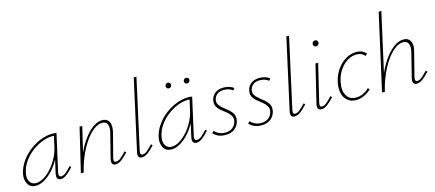

<svg xmlns="http://www.w3.org/2000/svg" viewBox="-52 -1217 3919 1728"><g transform="rotate(-15 1907.5 -353.0)"><path d="M118 4Q68 4 45.5 -35.5Q23 -75 33 -129Q46 -189 82 -240.5Q118 -292 168 -330Q218 -368 274 -389.5Q330 -411 383 -411Q394 -411 403 -410Q412 -409 420 -408L342 -61Q333 -19 361 -19Q382 -19 405.5 -38.5Q429 -58 457 -89L469 -77Q436 -40 407 -18Q378 4 352 4Q337 4 327.5 -3Q318 -10 316 -23.5Q314 -37 318 -57L360 -243L383 -277Q372 -229 345.5 -179.5Q319 -130 282 -88.5Q245 -47 202.5 -21.5Q160 4 118 4ZM126 -19Q163 -19 201.5 -43Q240 -67 273.5 -105.5Q307 -144 331.5 -190Q356 -236 366 -278L393 -399L406 -386Q401 -388 392 -388.5Q383 -389 375 -389Q329 -389 279 -369.5Q229 -350 183 -315Q137 -280 104 -232.5Q71 -185 60 -129Q50 -80 69.5 -49.5Q89 -19 126 -19Z M862 4Q848 4 838.5 -3Q829 -10 827.5 -23Q826 -36 830 -56L887 -282Q900 -331 888 -360Q876 -389 839 -389Q801 -389 760.5 -358.5Q720 -328 682.5 -274.5Q645 -221 614 -150.5Q583 -80 564 0H544Q566 -88 599.5 -163.5Q633 -239 674 -294.5Q715 -350 759 -381Q803 -412 846 -412Q876 -412 894.5 -396.5Q913 -381 917.5 -351Q922 -321 912 -280L855 -59Q850 -40 853.5 -29.5Q857 -19 871 -19Q894 -19 917 -38.5Q940 -58 969 -89L981 -77Q948 -40 918.5 -18Q889 4 862 4ZM538 0 635 -408H660L563 0Z M1108 4Q1093 4 1084 -2.5Q1075 -9 1073 -22.5Q1071 -36 1076 -56L1221 -711H1246L1102 -59Q1098 -39 1101.5 -29Q1105 -19 1120 -19Q1140 -19 1163 -38.5Q1186 -58 1215 -89L1227 -77Q1194 -40 1164.5 -18Q1135 4 1108 4Z M1382 4Q1332 4 1309.5 -35.5Q1287 -75 1297 -129Q1310 -189 1346 -240.5Q1382 -292 1432 -330Q1482 -368 1538 -389.5Q1594 -411 1647 -411Q1658 -411 1667 -410Q1676 -409 1684 -408L1606 -61Q1597 -19 1625 -19Q1646 -19 1669.5 -38.5Q1693 -58 1721 -89L1733 -77Q1700 -40 1671 -18Q1642 4 1616 4Q1601 4 1591.5 -3Q1582 -10 1580 -23.5Q1578 -37 1582 -57L1624 -243L1647 -277Q1636 -229 1609.5 -179.5Q1583 -130 1546 -88.5Q1509 -47 1466.5 -21.5Q1424 4 1382 4ZM1390 -19Q1427 -19 1465.5 -43Q1504 -67 1537.5 -105.5Q1571 -144 1595.5 -190Q1620 -236 1630 -278L1657 -399L1670 -386Q1665 -388 1656 -388.5Q1647 -389 1639 -389Q1593 -389 1543 -369.5Q1493 -350 1447 -315Q1401 -280 1368 -232.5Q1335 -185 1324 -129Q1314 -80 1333.5 -49.5Q1353 -19 1390 -19ZM1502 -533Q1490 -533 1483 -541Q1476 -549 1477 -560Q1478 -571 1485.5 -578Q1493 -585 1504 -585Q1515 -585 1522 -577Q1529 -569 1528 -558Q1528 -548 1520.5 -540.5Q1513 -533 1502 -533ZM1672 -533Q1660 -533 1653 -541.5Q1646 -550 1647 -560Q1648 -571 1655.5 -578Q1663 -585 1674 -585Q1686 -585 1693 -577Q1700 -569 1699 -558Q1698 -548 1690.5 -540.5Q1683 -533 1672 -533Z M1885 4Q1845 4 1816.5 -10Q1788 -24 1773 -43L1791 -60Q1805 -42 1830.5 -29.5Q1856 -17 1889 -17Q1932 -17 1958.5 -39Q1985 -61 1992 -92Q1999 -124 1985 -147Q1971 -170 1947 -189Q1923 -208 1899.5 -227Q1876 -246 1863.5 -271.5Q1851 -297 1860 -332Q1868 -367 1897.5 -390Q1927 -413 1977 -413Q2008 -413 2031.5 -404.5Q2055 -396 2071 -384L2055 -365Q2043 -377 2021.5 -384.5Q2000 -392 1974 -392Q1935 -392 1912.5 -374.5Q1890 -357 1883 -331Q1875 -301 1889 -279Q1903 -257 1927 -238.5Q1951 -220 1974.5 -199.5Q1998 -179 2011 -153Q2024 -127 2015 -89Q2005 -48 1972 -22Q1939 4 1885 4Z M2220 4Q2180 4 2151.5 -10Q2123 -24 2108 -43L2126 -60Q2140 -42 2165.5 -29.5Q2191 -17 2224 -17Q2267 -17 2293.5 -39Q2320 -61 2327 -92Q2334 -124 2320 -147Q2306 -170 2282 -189Q2258 -208 2234.5 -227Q2211 -246 2198.5 -271.5Q2186 -297 2195 -332Q2203 -367 2232.5 -390Q2262 -413 2312 -413Q2343 -413 2366.5 -404.5Q2390 -396 2406 -384L2390 -365Q2378 -377 2356.5 -384.5Q2335 -392 2309 -392Q2270 -392 2247.5 -374.5Q2225 -357 2218 -331Q2210 -301 2224 -279Q2238 -257 2262 -238.5Q2286 -220 2309.5 -199.5Q2333 -179 2346 -153Q2359 -127 2350 -89Q2340 -48 2307 -22Q2274 4 2220 4Z M2530 4Q2515 4 2506 -2.5Q2497 -9 2495 -22.5Q2493 -36 2498 -56L2643 -711H2668L2524 -59Q2520 -39 2523.5 -29Q2527 -19 2542 -19Q2562 -19 2585 -38.5Q2608 -58 2637 -89L2649 -77Q2616 -40 2586.5 -18Q2557 4 2530 4Z M2780 4Q2765 4 2756 -3Q2747 -10 2745 -23Q2743 -36 2748 -56L2833 -408H2858L2774 -59Q2770 -40 2773.5 -29.5Q2777 -19 2792 -19Q2812 -19 2835 -38.5Q2858 -58 2887 -89L2899 -77Q2866 -40 2836.5 -18Q2807 4 2780 4ZM2880 -556Q2872 -556 2865.5 -559.5Q2859 -563 2856 -569.5Q2853 -576 2854 -584Q2855 -595 2863 -602.5Q2871 -610 2882 -610Q2890 -610 2896 -606Q2902 -602 2905 -596Q2908 -590 2908 -581Q2907 -571 2899 -563.5Q2891 -556 2880 -556Z M3103 5Q3056 5 3024.5 -20.5Q2993 -46 2982 -90.5Q2971 -135 2983 -194Q2997 -258 3032 -307.5Q3067 -357 3114.5 -385Q3162 -413 3214 -413Q3243 -413 3265.5 -403.5Q3288 -394 3304 -373L3286 -357Q3274 -372 3255.5 -381.5Q3237 -391 3209 -391Q3166 -391 3125 -366.5Q3084 -342 3053.5 -297.5Q3023 -253 3010 -195Q2992 -115 3019.5 -66Q3047 -17 3108 -17Q3142 -17 3174 -31.5Q3206 -46 3231 -72L3244 -57Q3215 -29 3178.5 -12Q3142 5 3103 5Z M3668 4Q3653 4 3644 -3Q3635 -10 3633 -23Q3631 -36 3636 -56L3693 -285Q3704 -331 3692 -360Q3680 -389 3644 -389Q3605 -389 3565 -358.5Q3525 -328 3487.5 -274.5Q3450 -221 3419.5 -150.5Q3389 -80 3370 0H3350Q3372 -88 3405.5 -163.5Q3439 -239 3480 -294.5Q3521 -350 3565.5 -381Q3610 -412 3653 -412Q3683 -412 3701 -396.5Q3719 -381 3724.5 -353Q3730 -325 3720 -288L3662 -59Q3657 -40 3661 -29.5Q3665 -19 3680 -19Q3700 -19 3723 -38.5Q3746 -58 3775 -89L3787 -77Q3754 -40 3724.5 -18Q3695 4 3668 4ZM3344 0 3503 -711H3528L3369 0Z"/></g></svg>

Font: Ysabeau Infant Thin
Style: Italic
Weight: 250
Italic angle: -12°
Designer: Christian Thalmann (Catharsis Fonts)
Version: Version 2.001;gftools[0.9.30]; featfreeze: ss01,ss02,lnum